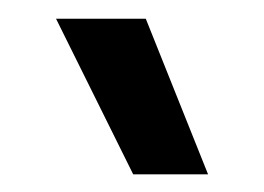

<svg xmlns="http://www.w3.org/2000/svg" viewBox="-20 -744 287 209"><path d="M206.5 -554.2H125L41 -723.6H138.7Z"/></svg>

Font: Estedad-FD Bold
Style: Regular
Weight: 700
Designer: Amin Abedi
Version: Version 7.3